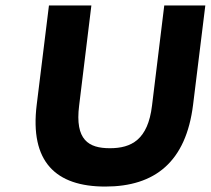

<svg xmlns="http://www.w3.org/2000/svg" viewBox="-20 -674 775 706"><path d="M367 12C550 12 664 -79 690 -289L735 -654H584L539 -286C524 -160 463 -129 384 -129C306 -129 255 -159 271 -286L316 -654H160L115 -289C89 -79 185 12 367 12Z"/></svg>

Font: Falling Sky
Style: ExBdObl
Weight: 400
Designer: Paul D. Hunt
Foundry: Adobe Systems Incorporated
Version: Version 1.02